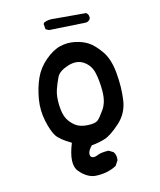

<svg xmlns="http://www.w3.org/2000/svg" viewBox="-77 -592 653 783"><g transform="rotate(-10 250.0 -200.0)"><path d="M252 130.9Q218.8 128.9 188 98.1Q157.2 67.4 183.6 -18.6Q136.7 -41 121.1 -61Q105.5 -81.1 91.8 -126Q78.1 -170.9 82 -217.8Q85.9 -264.6 99.6 -303.7Q113.3 -342.8 144.5 -374Q175.8 -405.3 206.1 -415Q236.3 -424.8 268.1 -420.9Q299.8 -417 323.2 -404.3Q346.7 -391.6 374 -359.4Q401.4 -327.1 412.1 -267.6Q422.9 -208 419.9 -153.3Q417 -98.6 379.9 -59.6Q342.8 -20.5 318.4 -10.3Q293.9 0 261.7 5.9Q246.1 25.4 246.1 38.1Q246.1 50.8 255.4 53.7Q264.6 56.6 279.3 48.8Q293.9 41 325.2 39.1L344.7 48.8Q356.4 62.5 354.5 84L342.8 105.5Q303.7 130.9 252 130.9ZM301.8 -88.9Q311.5 -97.7 329.1 -128.4Q346.7 -159.2 342.8 -205.1Q338.9 -251 328.1 -283.2Q317.4 -315.4 288.6 -331.1Q259.8 -346.7 222.7 -331.1Q185.5 -315.4 176.8 -293Q168 -270.5 161.1 -243.2Q154.3 -215.8 159.2 -177.7Q164.1 -139.6 176.8 -120.6Q189.5 -101.6 209 -89.4Q228.5 -77.1 259.8 -78.1Q291 -79.1 301.8 -88.9ZM171.9 -487.3 158.2 -493.2 154.3 -515.6 158.2 -521.5Q177.7 -531.2 201.2 -529.3H333Q346.7 -519.5 342.8 -502.9Q335 -491.2 323.2 -491.2Z"/></g></svg>

Font: NaikaiFont
Style: Regular
Weight: 400
Version: Version 1.67